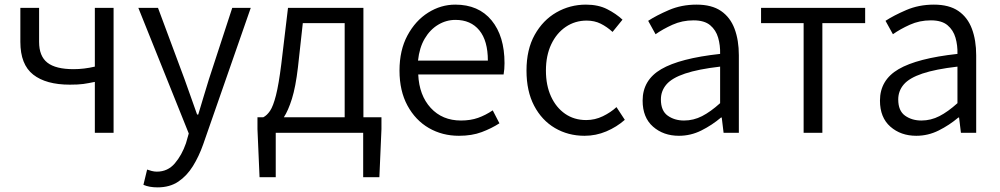

<svg xmlns="http://www.w3.org/2000/svg" viewBox="-20 -574 4322 830"><path d="M390 0V-220Q361 -214 340 -211Q319 -208 282 -208Q179 -208 123.5 -251.5Q68 -295 68 -393V-540H149V-393Q149 -331 185 -303Q221 -275 298 -275Q343 -275 390 -286V-540H471V0Z M661 236Q625 236 600 225L616 159Q624 162 635.5 165Q647 168 658 168Q705 168 735.5 132.5Q766 97 784 45L796 3L578 -540H663L778 -231Q791 -196 804.5 -156.5Q818 -117 832 -79H837Q848 -116 860 -155.5Q872 -195 883 -231L984 -540H1064L858 51Q840 102 814 144Q788 186 751 211Q714 236 661 236Z M1172 0V192H1102L1093 -16V-67H1118Q1134 -75 1147.5 -95Q1161 -115 1173 -162Q1185 -209 1196 -297L1225 -540H1551V-67H1629V-16L1620 192H1550V0ZM1207 -67H1470V-474H1289L1268 -283Q1258 -198 1242 -147Q1226 -96 1207 -67Z M1964 13Q1892 13 1834 -20.5Q1776 -54 1741.5 -117.5Q1707 -181 1707 -269Q1707 -357 1741.5 -421Q1776 -485 1831 -519.5Q1886 -554 1948 -554Q2049 -554 2105 -486Q2161 -418 2161 -301Q2161 -288 2160 -275.5Q2159 -263 2157 -252H1788Q1792 -162 1842 -107.5Q1892 -53 1973 -53Q2014 -53 2046.5 -64.5Q2079 -76 2110 -97L2139 -41Q2105 -19 2062.5 -3Q2020 13 1964 13ZM1787 -312H2089Q2089 -398 2052 -443Q2015 -488 1949 -488Q1909 -488 1874 -467Q1839 -446 1816 -407Q1793 -368 1787 -312Z M2507 13Q2436 13 2379 -20.5Q2322 -54 2289 -117Q2256 -180 2256 -269Q2256 -360 2291.5 -423.5Q2327 -487 2385.5 -520.5Q2444 -554 2513 -554Q2566 -554 2604.5 -534.5Q2643 -515 2671 -489L2628 -436Q2604 -458 2577 -471.5Q2550 -485 2516 -485Q2466 -485 2426 -458Q2386 -431 2363 -382.5Q2340 -334 2340 -269Q2340 -205 2362 -157Q2384 -109 2423 -82Q2462 -55 2514 -55Q2552 -55 2586 -71.5Q2620 -88 2645 -111L2681 -56Q2646 -25 2601 -6Q2556 13 2507 13Z M2915 13Q2848 13 2803 -26.5Q2758 -66 2758 -139Q2758 -228 2838.5 -275Q2919 -322 3093 -341Q3094 -378 3084.5 -411Q3075 -444 3050 -465Q3025 -486 2978 -486Q2929 -486 2887 -467Q2845 -448 2814 -426L2782 -484Q2817 -507 2871.5 -530.5Q2926 -554 2991 -554Q3057 -554 3097 -526.5Q3137 -499 3155.5 -449.5Q3174 -400 3174 -335V0H3108L3100 -66H3097Q3058 -33 3012 -10Q2966 13 2915 13ZM2937 -53Q2978 -53 3015 -72Q3052 -91 3093 -128V-286Q2998 -275 2941.5 -256Q2885 -237 2861 -209Q2837 -181 2837 -144Q2837 -95 2866.5 -74Q2896 -53 2937 -53Z M3454 0V-474H3270V-540H3720V-474H3535V0Z M3941 13Q3874 13 3829 -26.5Q3784 -66 3784 -139Q3784 -228 3864.5 -275Q3945 -322 4119 -341Q4120 -378 4110.5 -411Q4101 -444 4076 -465Q4051 -486 4004 -486Q3955 -486 3913 -467Q3871 -448 3840 -426L3808 -484Q3843 -507 3897.5 -530.5Q3952 -554 4017 -554Q4083 -554 4123 -526.5Q4163 -499 4181.5 -449.5Q4200 -400 4200 -335V0H4134L4126 -66H4123Q4084 -33 4038 -10Q3992 13 3941 13ZM3963 -53Q4004 -53 4041 -72Q4078 -91 4119 -128V-286Q4024 -275 3967.5 -256Q3911 -237 3887 -209Q3863 -181 3863 -144Q3863 -95 3892.5 -74Q3922 -53 3963 -53Z"/></svg>

Font: Source Han Sans SC Normal
Style: Regular
Weight: 350
Designer: Ryoko NISHIZUKA 西塚涼子 (kana, bopomofo & ideographs); Paul D. Hunt (Latin, Greek & Cyrillic); Sandoll Communications 산돌커뮤니
Foundry: Adobe
Version: Version 2.004;hotconv 1.0.118;makeotfexe 2.5.65603